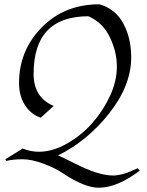

<svg xmlns="http://www.w3.org/2000/svg" viewBox="-20 -773 689 897"><path d="M69 -386Q69 -537 175 -645Q281 -753 445 -753Q520 -731 556.5 -662.5Q593 -594 593 -505Q593 -374 490.5 -244Q388 -114 251 -47Q271 -39 328 -10Q439 47 508 47Q553 47 623 13L633 24Q528 104 441 104Q376 104 276 38Q240 13 184 -8Q128 -29 84.5 -29Q41 -29 9 -21L5 -29L86 -79Q124 -64 161 -64Q226 -64 293.5 -102.5Q361 -141 411.5 -198.5Q462 -256 494 -325Q526 -394 526 -462.5Q526 -531 493 -599.5Q460 -668 393 -697Q137 -697 137 -428Q137 -317 231 -278L170 -223Q124 -239 96.5 -282Q69 -325 69 -386Z"/></svg>

Font: Felipa
Style: Regular
Weight: 400
Designer: Javier Alcaraz
Foundry: Fontstage
Version: Version 1.001